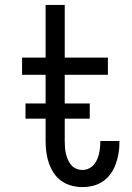

<svg xmlns="http://www.w3.org/2000/svg" viewBox="-20 -755 540 783"><path d="M316 8Q294 8 271.5 2Q249 -4 230.5 -17Q212 -30 199.5 -49Q187 -68 179.5 -89.5Q172 -111 169 -133.5Q166 -156 166 -179V-450H70V-520H166V-735H244V-520H420V-450H244V-179Q244 -166 245 -153Q246 -140 249 -127.5Q252 -115 257 -103.5Q262 -92 270.5 -82Q279 -72 291 -67Q303 -62 316 -62Q329 -62 340.5 -67Q352 -72 360.5 -81Q369 -90 374.5 -101.5Q380 -113 383 -125Q386 -137 387.5 -149.5Q389 -162 389 -174V-180H467V-171Q467 -149 463 -127Q459 -105 451.5 -84.5Q444 -64 431 -46Q418 -28 400 -15.5Q382 -3 360 2.5Q338 8 316 8ZM84 -271V-333H346V-271Z"/></svg>

Font: Iosevka Custom
Style: Regular
Weight: 400
Monospace: yes
Designer: Belleve Invis
Foundry: Belleve Invis
Version: Version 32.5.0; ttfautohint (v1.8.4)